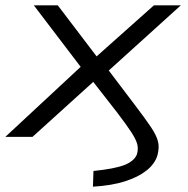

<svg xmlns="http://www.w3.org/2000/svg" viewBox="-25 -514 707 721"><path d="M324 187 326 128Q406 120 442.5 105.5Q479 91 489 66Q495 46 490.5 28Q486 10 468.5 -17Q451 -44 416 -90L324 -208L329 -210L97 0H-5L293 -277L300 -234L102 -494H192L341 -298H333L553 -494H654L370 -237L367 -271L479 -123Q521 -68 542 -36.5Q563 -5 568.5 18Q574 41 566 70Q556 102 525 126.5Q494 151 444 167Q394 183 324 187Z"/></svg>

Font: Nunito Sans 7pt Expanded Light
Style: Italic
Weight: 300
Width: 7
Italic angle: -9°
Designer: Vernon Adams
Foundry: Vernon Adams
Version: Version 3.101;gftools[0.9.27]